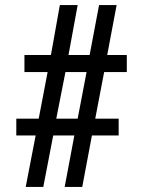

<svg xmlns="http://www.w3.org/2000/svg" viewBox="-20 -734 562 754"><path d="M81 0H150L189 -202H272L234 0H303L341 -202H446V-268H354L389 -451H478V-518H401L438 -714H369L332 -518H249L285 -714H215L180 -518H76V-451H167L132 -268H44V-202H120ZM201 -268 237 -451H320L285 -268Z"/></svg>

Font: Noto Serif Devanagari ExtraCondensed
Style: Bold
Weight: 700
Width: 2
Designer: Universal Thirst, Indian Type Foundry and the Monotype Design Team
Foundry: Monotype Imaging Inc.
Version: Version 2.004